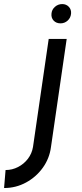

<svg xmlns="http://www.w3.org/2000/svg" viewBox="-166 -696 415 966"><path d="M-145.5 250 -138 159.5Q-104.5 159.5 -75 144.2Q-45.5 129 -25.5 102.8Q-5.5 76.5 0 43.5L79 -500H169.5L90.5 43.5Q83 101 49.5 147.8Q16 194.5 -35 222.2Q-86 250 -145.5 250ZM138.5 -578.5Q117 -578.5 104 -592.2Q91 -606 93 -627Q94.5 -647.5 110.2 -661.5Q126 -675.5 147 -675.5Q167.5 -675.5 180.5 -661.5Q193.5 -647.5 191.5 -627Q189.5 -606 174.2 -592.2Q159 -578.5 138.5 -578.5Z"/></svg>

Font: Urbanist Medium
Style: Italic
Weight: 500
Italic angle: -8°
Designer: Corey Hu
Foundry: Corey Hu
Version: Version 1.330; ttfautohint (v1.8.4.7-5d5b)